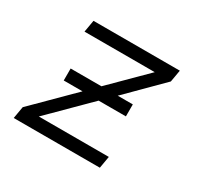

<svg xmlns="http://www.w3.org/2000/svg" viewBox="-117 -662 834 805"><g transform="rotate(30 300.0 -260.0)"><path d="M35 0 45 -58 229 -241H138V-299H287L451 -462H111L121 -520H539L529 -462L366 -299H439V-241H307L123 -58H462L452 0Z"/></g></svg>

Font: Iosevka SS04 Lt Ex Obl
Style: Regular
Weight: 300
Width: 7
Italic angle: -9°
Monospace: yes
Designer: Belleve Invis
Foundry: Belleve Invis
Version: Version 19.0.0; ttfautohint (v1.8.4)